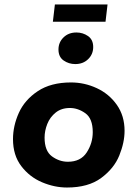

<svg xmlns="http://www.w3.org/2000/svg" viewBox="-20 -825 613 857"><path d="M38 -204Q38 -263 64 -321Q90 -379 148.5 -418Q207 -457 297 -457Q357 -457 412 -431.5Q467 -406 501.5 -357Q536 -308 536 -241Q536 -189 512.5 -131Q489 -73 431.5 -30.5Q374 12 279 12Q223 12 167.5 -11.5Q112 -35 75 -83.5Q38 -132 38 -204ZM394 -235Q394 -296 361 -319.5Q328 -343 292 -343Q254 -343 228.5 -322.5Q203 -302 191 -271.5Q179 -241 179 -211Q179 -151 212 -127Q245 -103 283 -103Q340 -103 367 -144.5Q394 -186 394 -235ZM321 -680Q350 -680 373 -664Q396 -648 396 -615Q396 -583 373.5 -561Q351 -539 316 -539Q287 -539 264 -555Q241 -571 241 -604Q241 -636 263.5 -658Q286 -680 321 -680ZM460 -805 451 -728H216L225 -805Z"/></svg>

Font: Josefin Sans
Style: Bold Italic
Weight: 700
Italic angle: -7°
Designer: Santiago Orozco
Foundry: Typemade
Version: Version 2.000